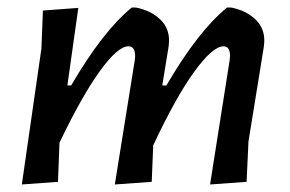

<svg xmlns="http://www.w3.org/2000/svg" viewBox="-20 -486 770 510"><path d="M188 -465 159 -259H169Q253 -403 330 -466H341Q381 -458 405.5 -434.5Q430 -411 429 -376L428 -363L411 -259H422Q506 -403 583 -466H594Q634 -458 658.5 -434.5Q683 -411 682 -376L681 -363L640 -110L635 -3L538 4L590 -326L591 -337Q591 -363 574 -363Q545 -363 496 -295.5Q447 -228 387 -100L383 -3L285 4L338 -326L339 -337Q339 -363 321 -363Q293 -363 245.5 -297.5Q198 -232 138 -107L134 -3L38 4L90 -357L94 -458Z"/></svg>

Font: Alegreya Sans Medium
Style: Italic
Weight: 500
Italic angle: -7°
Designer: Juan Pablo del Peral
Foundry: Huerta Tipografica
Version: Version 2.007